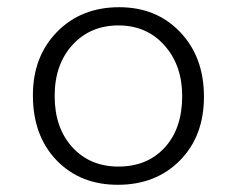

<svg xmlns="http://www.w3.org/2000/svg" viewBox="-20 -495 654 530"><path d="M305.2 15.1Q201.2 15.1 136 -52.7Q70.8 -120.6 70.8 -231.9Q70.8 -338.9 137.5 -407Q204.1 -475.1 309.1 -475.1Q412.1 -475.1 477.5 -406.2Q543 -337.4 543 -228Q543 -119.1 476.6 -52Q410.2 15.1 305.2 15.1ZM307.1 -35.2Q386.2 -35.2 434.6 -87.6Q482.9 -140.1 482.9 -230Q482.9 -314.9 433.8 -369.9Q384.8 -424.8 307.1 -424.8Q229 -424.8 179.9 -370.8Q130.9 -316.9 130.9 -230Q130.9 -142.1 179.7 -88.6Q228.5 -35.2 307.1 -35.2Z"/></svg>

Font: IntelOne Mono Light
Style: Regular
Weight: 300
Designer: Fred Shallcrass
Foundry: Frere-Jones Type LLC
Version: Version 1.200;hotconv 1.1.0;makeotfexe 2.6.0;FJTRelease1.2